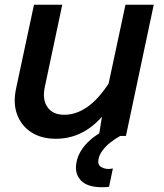

<svg xmlns="http://www.w3.org/2000/svg" viewBox="-20 -572 690 808"><path d="M242 -552 169 -208Q157 -154 179.5 -121.5Q202 -89 250 -89Q305 -89 356 -128Q407 -167 456 -251L449 -133Q401 -60 343 -24Q285 12 215 12Q155 12 113 -14.5Q71 -41 52.5 -89Q34 -137 48 -201L123 -552ZM627 -552 510 0H396L415 -117L508 -552ZM439 214Q433 215 426 215.5Q419 216 411 216Q348 216 321 188Q294 160 301 116Q306 83 326 54.5Q346 26 376.5 3.5Q407 -19 442 -35L486 0Q464 12 444 28Q424 44 410.5 62.5Q397 81 394 101Q391 122 405.5 130.5Q420 139 435 139Q440 139 444.5 138.5Q449 138 455 137Z"/></svg>

Font: Azeret Mono Thin Medium
Style: Italic
Weight: 500
Italic angle: -12°
Version: Version 1.002